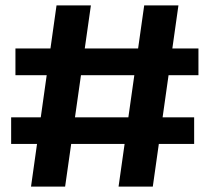

<svg xmlns="http://www.w3.org/2000/svg" viewBox="-20 -695 789 715"><path d="M421.5 0H549L644.5 -675H517ZM21.5 -159H703V-258H21.5ZM95.5 0H222.5L318.5 -675H190.5ZM37.5 -415H719V-514.5H37.5Z"/></svg>

Font: Anybody UltraCondensed Thin
Style: Bold
Weight: 700
Version: Version 1.111